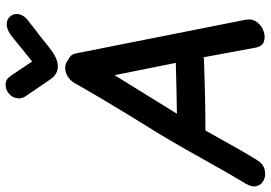

<svg xmlns="http://www.w3.org/2000/svg" viewBox="-197 -806 969 687"><g transform="rotate(-90 287.5 -462.5)"><path d="M60 -30Q91 -80 164 -212Q278 -212 417 -217Q422 -217 426 -219L461 -30Q466 -8 483 -2.5Q500 3 520 -4Q540 -11 552.5 -28.5Q565 -46 560 -70L440 -675Q436 -695 418 -702Q412 -708 404 -711Q385 -718 364.5 -708.5Q344 -699 333 -679Q291 -604 218 -484Q142 -362 131 -342Q110 -307 57 -212Q4 -117 -26 -68Q-40 -45 -34.5 -27.5Q-29 -10 -12 -2.5Q5 5 25.5 -0.5Q46 -6 60 -30ZM224 -314 362 -537 406 -318Q308 -315 224 -314ZM394 -740Q416 -740 442 -757Q456 -766 505 -806Q520 -817 534 -828Q547 -839 558 -847Q569 -855 575 -866Q581 -877 581 -886Q581 -902 570.5 -912.5Q560 -923 545 -923Q527 -923 508 -910Q497 -902 452 -865L411 -832L360 -908Q347 -927 329 -927Q308 -927 293.5 -913Q279 -899 279 -878Q279 -866 289 -852L347 -767Q365 -740 394 -740Z"/></g></svg>

Font: Balsamiq Sans
Style: Italic
Weight: 400
Italic angle: -12°
Designer: Michael Angeles
Foundry: Balsamiq SRL
Version: Version 1.020; ttfautohint (v1.8.4.7-5d5b);gftools[0.9.26]